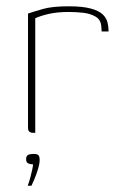

<svg xmlns="http://www.w3.org/2000/svg" viewBox="-20 -422 387 610"><path d="M92 0H86Q78 0 73.5 -3.5Q69 -7 69 -16V-379Q87 -385 116.5 -393.5Q146 -402 198 -402Q242 -402 268 -395Q294 -388 306 -376.5Q318 -365 321.5 -351Q325 -337 325 -322H303L302 -336Q301 -359 284 -369Q267 -379 243.5 -381.5Q220 -384 198 -384Q163 -384 136 -378Q109 -372 92 -364ZM68 168Q73 155 76.5 141.5Q80 128 82.5 116.5Q85 105 85 100Q84 100 83.5 100Q83 100 82 100Q76 100 69.5 97Q63 94 63 84Q63 73 69.5 70Q76 67 87 67Q94 67 98 68.5Q102 70 104 74Q106 78 106 86Q106 98 100.5 116Q95 134 88.5 149Q82 164 80 168Z"/></svg>

Font: Genos Thin Thin
Style: Regular
Weight: 250
Version: Version 1.010